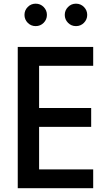

<svg xmlns="http://www.w3.org/2000/svg" viewBox="-20 -999 562 1019"><path d="M74.2 0V-750H474.6V-649.9H187.5V-425.8H463.9V-325.7H187.5V-100.1H474.6V0ZM127.2 -877.9Q109.9 -895.5 109.9 -919.9Q109.9 -944.3 127.2 -961.9Q144.5 -979.5 169.4 -979.5Q194.3 -979.5 211.7 -961.9Q229 -944.3 229 -919.9Q229 -895.5 211.7 -877.9Q194.3 -860.4 169.4 -860.4Q144.5 -860.4 127.2 -877.9ZM341.1 -877.9Q323.7 -895.5 323.7 -919.9Q323.7 -944.3 341.1 -961.9Q358.4 -979.5 383.3 -979.5Q408.2 -979.5 425.5 -961.9Q442.9 -944.3 442.9 -919.9Q442.9 -895.5 425.5 -877.9Q408.2 -860.4 383.3 -860.4Q358.4 -860.4 341.1 -877.9Z"/></svg>

Font: Spartan MB SemBd
Style: Regular
Weight: 600
Designer: Matt Bailey, Mirko Velimirovic
Foundry: Matt Bailey
Version: Version 1.005